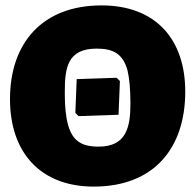

<svg xmlns="http://www.w3.org/2000/svg" viewBox="-20 -679 723 711"><path d="M356 -659C137 -659 17 -520 17 -312C17 -113 131 12 327 12C550 12 666 -130 666 -340C666 -532 558 -659 356 -659ZM338 -499C399 -499 435 -480 452 -419C459 -390 463 -349 463 -296C463 -208 448 -136 345 -136C312 -136 287 -142 270 -155C221 -188 220 -288 220 -340C220 -428 230 -499 338 -499ZM259 -261 271 -249 419 -254 424 -379 412 -391 264 -386Z"/></svg>

Font: Luna Sans Black
Style: Regular
Weight: 900
Designer: Juan Pablo del Peral
Foundry: Huerta Tipografica
Version: Version 2.001; ttfautohint (v1.5)